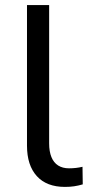

<svg xmlns="http://www.w3.org/2000/svg" viewBox="-20 -725 356 754"><path d="M235 9Q163 9 124.5 -33.5Q86 -76 86 -153V-705H173V-162Q173 -130 182 -108Q191 -86 208.5 -75Q226 -64 251 -64Q265 -64 278 -65.5Q291 -67 304 -70L305 -1Q288 4 271.5 6.5Q255 9 235 9Z"/></svg>

Font: Nunito Sans 9pt
Style: Regular
Weight: 400
Version: Version 3.101;gftools[0.9.27]